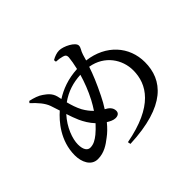

<svg xmlns="http://www.w3.org/2000/svg" viewBox="-169 -1043 1339 1339"><g transform="rotate(-45 500.0 -373.5)"><path d="M528 -555C512 -499 488 -436 457 -377C445 -354 431 -331 417 -310C398 -328 380 -351 364 -379C346 -413 334 -451 325 -486C389 -532 455 -551 528 -555ZM472 -740C494 -739 514 -736 531 -731C548 -726 558 -720 557 -697C555 -672 549 -639 540 -600C446 -595 373 -566 315 -529L308 -560C297 -603 268 -623 243 -641C220 -658 184 -670 147 -678L137 -666C180 -626 213 -589 228 -547L250 -480C194 -431 103 -329 103 -185C103 -119 133 -52 199 -52C262 -52 307 -84 347 -115C373 -134 399 -159 425 -191C444 -179 467 -167 488 -167C512 -167 528 -178 528 -200C528 -232 504 -252 478 -265C495 -291 511 -319 526 -350C567 -433 592 -494 611 -551C742 -529 811 -422 811 -316C811 -180 729 -44 430 12L434 33C794 18 909 -124 909 -299C909 -452 802 -575 627 -597L640 -641C649 -672 665 -685 665 -706C665 -740 585 -780 543 -780C520 -780 494 -771 470 -757ZM265 -431C275 -400 286 -369 298 -342C313 -309 334 -273 364 -241C344 -219 324 -200 306 -185C277 -162 251 -146 218 -146C192 -146 172 -170 172 -223C172 -278 202 -362 265 -431Z"/></g></svg>

Font: Noto Serif CJK JP SemiBold
Style: Regular
Weight: 600
Designer: Ryoko NISHIZUKA 西塚涼子 (kana & ideographs); Frank Grießhammer (Latin, Greek & Cyrillic); Wenlong ZHANG 张文龙 (bopomofo); San
Foundry: Adobe
Version: Version 2.001;hotconv 1.1.0;makeotfexe 2.6.0